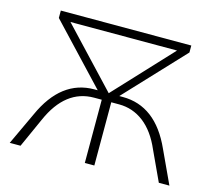

<svg xmlns="http://www.w3.org/2000/svg" viewBox="-94 -761 985 877"><g transform="rotate(15 398.0 -322.0)"><path d="M776 0H726L661 -140Q627 -219 575 -259Q523 -299 458 -299H421V0H376V-299H340Q205 -299 135 -140L72 0H21L93 -154Q175 -336 331 -336H347L90 -609V-644H707V-611L449 -336H466Q544 -336 603.5 -291Q663 -246 704 -155ZM399 -336 650 -605H146Z"/></g></svg>

Font: Montserrat Ace
Style: Light
Weight: 300
Designer: Julieta Ulanovsky
Foundry: Julieta Ulanovsky
Version: Version 1